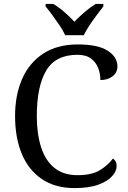

<svg xmlns="http://www.w3.org/2000/svg" viewBox="-20 -951 654 981"><path d="M361 10Q262 10 194 -36Q126 -82 91.5 -164.5Q57 -247 57 -358Q57 -466 93.5 -548.5Q130 -631 201.5 -677.5Q273 -724 378 -724Q480 -724 530 -692Q580 -660 580 -612Q580 -580 555 -561Q530 -542 493 -542Q493 -573 482 -602.5Q471 -632 445.5 -651.5Q420 -671 376 -671Q263 -671 215.5 -589.5Q168 -508 168 -358Q168 -269 189.5 -200.5Q211 -132 257 -94Q303 -56 376 -56Q449 -56 490.5 -81.5Q532 -107 557 -141Q565 -136 570.5 -126.5Q576 -117 576 -102Q576 -77 553 -51Q530 -25 482.5 -7.5Q435 10 361 10ZM313 -771Q303 -794 285 -820.5Q267 -847 248 -873Q229 -899 213 -918V-931H252Q281 -914 309.5 -889Q338 -864 360 -840Q383 -864 412 -889Q441 -914 469 -931H508V-918Q493 -899 473.5 -873Q454 -847 436.5 -820.5Q419 -794 408 -771Z"/></svg>

Font: NotoSerif-Regular
Style: Regular
Weight: 400
Designer: Monotype Design Team
Foundry: Monotype Imaging Inc.
Version: Version 2.007; ttfautohint (v1.8) -l 8 -r 50 -G 200 -x 14 -D